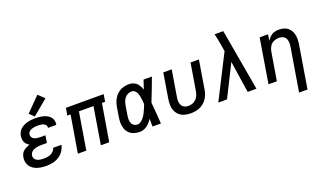

<svg xmlns="http://www.w3.org/2000/svg" viewBox="-90 -1365 3635 2157"><g transform="rotate(-20 1728.0 -286.5)"><path d="M242 8Q280 8 318.5 0Q357 -8 392 -29.5Q427 -51 450 -85Q473 -119 481 -157H381Q377 -136 361 -119.5Q345 -103 325 -94Q305 -85 284 -82Q263 -79 242 -79Q221 -79 201 -82Q181 -85 163 -94Q145 -103 135.5 -120.5Q126 -138 129 -159Q132 -176 143 -190.5Q154 -205 170.5 -213Q187 -221 203.5 -225Q220 -229 236.5 -230.5Q253 -232 270 -232H334L348 -319H285Q266 -319 248 -322Q230 -325 214 -333Q198 -341 189.5 -357Q181 -373 184 -392Q186 -406 196 -418Q206 -430 220 -436Q234 -442 248 -445.5Q262 -449 276 -450Q290 -451 304 -451Q321 -451 338 -449Q355 -447 370.5 -441Q386 -435 396.5 -421.5Q407 -408 404 -391Q404 -389 403 -387H503Q504 -391 504 -395Q509 -425 498.5 -451.5Q488 -478 466.5 -495.5Q445 -513 418 -522Q391 -531 362.5 -534.5Q334 -538 304 -538Q278 -538 250.5 -535Q223 -532 196.5 -523.5Q170 -515 145.5 -499Q121 -483 105.5 -458Q90 -433 86 -406Q82 -381 86.5 -355.5Q91 -330 107 -311.5Q123 -293 144 -281Q124 -275 105 -266Q86 -257 69 -243Q52 -229 43 -210Q34 -191 31 -171Q25 -138 33.5 -106Q42 -74 63.5 -51Q85 -28 114 -15Q143 -2 176 3Q209 8 242 8ZM309 -558 491 -710 419 -778 254 -611Z M620 0H721L794 -443H968L895 0H995L1069 -443H1107L1121 -530H670L655 -443H694Z M1362 8Q1392 8 1421 -6Q1450 -20 1472 -43Q1494 -66 1512 -93Q1512 -47 1512 0H1613Q1608 -64 1603.5 -128Q1599 -192 1593 -256Q1621 -324 1646.5 -393Q1672 -462 1698 -530H1598Q1580 -477 1563 -424Q1552 -454 1535 -481Q1518 -508 1488.5 -523Q1459 -538 1425 -538Q1394 -538 1363 -530.5Q1332 -523 1304.5 -504Q1277 -485 1257.5 -458Q1238 -431 1227 -401Q1216 -371 1211 -340L1193 -230Q1187 -194 1187.5 -158.5Q1188 -123 1199.5 -91Q1211 -59 1235 -35.5Q1259 -12 1292.5 -2Q1326 8 1362 8ZM1362 -79Q1344 -79 1327.5 -87Q1311 -95 1302 -110Q1293 -125 1289.5 -142.5Q1286 -160 1287 -178.5Q1288 -197 1291 -216L1309 -326Q1313 -348 1320.5 -370Q1328 -392 1343.5 -411.5Q1359 -431 1381 -441Q1403 -451 1425 -451Q1448 -451 1464.5 -436Q1481 -421 1488.5 -400.5Q1496 -380 1500 -358.5Q1504 -337 1506.5 -314.5Q1509 -292 1510 -270Q1501 -246 1491.5 -223Q1482 -200 1470.5 -177Q1459 -154 1444 -133Q1429 -112 1407.5 -95.5Q1386 -79 1362 -79Z M1970 8Q2002 8 2035 1.5Q2068 -5 2098.5 -23Q2129 -41 2151.5 -68Q2174 -95 2186.5 -126.5Q2199 -158 2204 -190L2260 -530H2160L2106 -204Q2102 -180 2092 -156.5Q2082 -133 2063.5 -114.5Q2045 -96 2020.5 -87.5Q1996 -79 1972 -79Q1947 -79 1925 -89.5Q1903 -100 1892 -121Q1881 -142 1880 -166.5Q1879 -191 1883 -216L1935 -530H1834L1785 -230Q1779 -193 1780 -156.5Q1781 -120 1795.5 -87.5Q1810 -55 1836.5 -32.5Q1863 -10 1898 -1Q1933 8 1970 8Z M2299 0H2403L2593 -379L2650 0H2755L2626 -735H2522Q2531 -701 2537.5 -666Q2544 -631 2550 -596L2563 -520Z M3190 205H3291L3374 -300Q3380 -335 3380 -369.5Q3380 -404 3370 -435.5Q3360 -467 3338 -491.5Q3316 -516 3284 -527Q3252 -538 3218 -538Q3190 -538 3162.5 -530Q3135 -522 3112.5 -501.5Q3090 -481 3074 -456L3087 -530H2986L2899 0H2999L3055 -337Q3060 -368 3077.5 -396.5Q3095 -425 3125.5 -438Q3156 -451 3186 -451Q3212 -451 3234 -441Q3256 -431 3267 -410Q3278 -389 3279 -364Q3280 -339 3276 -314Z"/></g></svg>

Font: Iosevka Sparkle Medium Oblique
Style: Regular
Weight: 500
Italic angle: -9°
Designer: Belleve Invis
Foundry: Belleve Invis
Version: Version 4.5.0; ttfautohint (v1.8.3)